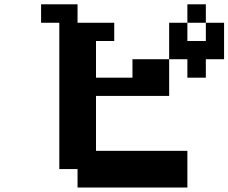

<svg xmlns="http://www.w3.org/2000/svg" viewBox="-20 -796 1040 874"><path d="M833 -609.4H917V-692.4H833ZM167 -692.4V-776.4H333V-692.4H500V-609.4H417V-442.4H583V-526.4H750V-359.4H417V-109.4H833V57.6H333V-26.4H250V-692.4ZM917 -692.4H1000V-526.4H917V-442.4H833V-526.4H750V-692.4H833V-776.4H917Z"/></svg>

Font: KH Dot Dougenzaka 12
Style: Regular
Weight: 400
Designer: Original version for X68000 by Keitarou Hiraki (http://hp.vector.co.jp/authors/VA000874/) / TrueType conversion by Homem
Version: Version 1.00.20150527